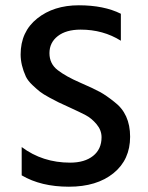

<svg xmlns="http://www.w3.org/2000/svg" viewBox="-20 -699 561 726"><path d="M62 -36V-143Q141 -84 245 -84Q300 -84 332 -109.5Q364 -135 364 -180Q364 -207 345 -229.5Q326 -252 304 -263.5Q282 -275 247 -291Q212 -307 201.5 -312Q191 -317 167 -330Q143 -343 131.5 -352Q120 -361 103 -377Q86 -393 78 -409Q58 -453 58 -493Q58 -579 120.5 -629Q183 -679 278 -679Q373 -679 437 -647V-545Q370 -587 285 -587Q230 -587 198.5 -562.5Q167 -538 167 -498Q167 -458 198 -434Q229 -410 282 -387Q335 -364 358.5 -351Q382 -338 412 -314Q472 -269 472 -182Q472 -95 409 -44Q346 7 240.5 7Q135 7 62 -36Z"/></svg>

Font: Hind Colombo Medium
Style: Regular
Weight: 500
Designer: Jyotish Sonowal, Aditi Pimprikar
Foundry: Indian Type Foundry
Version: Version 1.000;PS 1.0;hotconv 1.0.86;makeotf.lib2.5.63406; tt